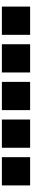

<svg xmlns="http://www.w3.org/2000/svg" viewBox="830 -1350 340 2040"><g transform="rotate(-90 1000.0 -330.0)"><path d="M50 -180H350V-480H50Z M450 -180H750V-480H450Z M850 -180H1150V-480H850Z M1250 -180H1550V-480H1250Z M1650 -180H1950V-480H1650Z"/></g></svg>

Font: text-security-square
Style: Regular
Weight: 400
Monospace: yes
Foundry: Oskari Noppa
Version: Version 3.000;hotconv 1.0.118;makeotfexe 2.5.65603